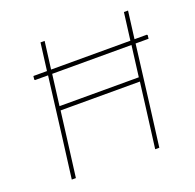

<svg xmlns="http://www.w3.org/2000/svg" viewBox="-115 -756 890 876"><g transform="rotate(-20 330.5 -318.5)"><path d="M189 -637 172 -504H557L574 -637H594L577 -504H637L640 -501L638 -484H575L539 -195L514 0H494L519 -195L534 -314H149L134 -195L109 0H89L114 -195L150 -484H87L84 -487L86 -504H152L169 -637ZM151 -334H536L555 -484H170Z"/></g></svg>

Font: Alegreya Sans Thin
Style: Italic
Weight: 100
Italic angle: -7°
Designer: Juan Pablo del Peral
Foundry: Huerta Tipografica
Version: Version 2.007